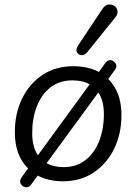

<svg xmlns="http://www.w3.org/2000/svg" viewBox="-20 -785 596 841"><path d="M116 24Q105 38 91 35Q77 32 70.5 19.5Q64 7 75 -9L103 -47Q45 -104 45 -206Q45 -288 77 -353.5Q109 -419 166.5 -457Q224 -495 301 -495Q365 -495 413 -470L442 -510Q453 -524 467 -521Q481 -518 487.5 -505Q494 -492 482 -477L454 -439Q512 -382 512 -281Q512 -199 480 -133.5Q448 -68 390.5 -29.5Q333 9 256 9Q192 9 145 -16ZM121 -202Q121 -142 146 -105L373 -416Q342 -433 297 -433Q241 -433 201.5 -402.5Q162 -372 141.5 -319.5Q121 -267 121 -202ZM259 -53Q315 -53 354.5 -84Q394 -115 414.5 -167.5Q435 -220 435 -285Q435 -344 411 -380L184 -70Q215 -53 259 -53ZM361 -555Q349 -542 336 -543.5Q323 -545 317 -556.5Q311 -568 321 -584L428 -745Q440 -763 454.5 -765Q469 -767 480.5 -759.5Q492 -752 494.5 -738Q497 -724 486 -710Z"/></svg>

Font: Nunito
Style: Italic
Weight: 400
Italic angle: -9°
Designer: Vernon Adams
Foundry: Vernon Adams
Version: Version 3.601; ttfautohint (v1.8.2.53-6de2)